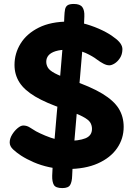

<svg xmlns="http://www.w3.org/2000/svg" viewBox="-20 -882 683 970"><path d="M554.9 -693.9Q600 -662.9 598.4 -631.4Q597.7 -606.2 585.7 -588.3Q573.8 -570.4 558.8 -561.2Q543.9 -552 532.3 -552Q518.3 -552 502.2 -560.6Q486 -569.1 470.7 -580.6Q448.9 -597.7 412.5 -614.4Q376.1 -631.1 323.6 -631.1Q286 -631.1 261.4 -623.6Q236.9 -616 225.3 -602.4Q213.7 -588.9 213.7 -570Q213.7 -554.3 222.1 -540.2Q230.4 -526.1 256.9 -511.9Q283.3 -497.8 336.1 -479.1Q438.3 -444.4 496.8 -408.9Q555.3 -373.4 580.1 -333Q604.8 -292.6 604.8 -241.1Q604.8 -181.3 571.4 -133.1Q538.1 -84.8 474.4 -56.4Q410.8 -28 318.7 -28Q272.2 -28 229.4 -37.3Q186.6 -46.6 150.6 -62.2Q114.6 -77.8 86.4 -95.9Q63.9 -110.7 46.4 -126.9Q29 -143.2 29 -162.1Q29 -181.7 40.8 -201.3Q52.7 -220.9 68.8 -234.4Q84.9 -247.9 97.4 -247.9Q115.4 -247.9 130.2 -238.3Q144.9 -228.8 162.1 -218.6Q181.3 -208.3 208.7 -196.8Q236 -185.2 265.2 -177.7Q294.4 -170.1 317.8 -170.1Q378.6 -170.1 411.6 -183.3Q444.7 -196.6 444.7 -231Q444.7 -248.6 435.9 -263.1Q427.1 -277.7 397.2 -293.3Q367.3 -309 303.9 -330.7Q212.7 -361.7 157.6 -394.4Q102.6 -427.2 77.9 -466.2Q53.3 -505.2 53.3 -553.9Q53.3 -612.3 84.2 -662.2Q115.1 -712.1 176.1 -742.6Q237.1 -773 327.1 -773Q371.8 -773 416.3 -759.7Q460.9 -746.4 497.9 -728.3Q534.9 -710.1 554.9 -693.9ZM305 -798Q305.8 -820 308.6 -834.2Q311.3 -848.3 321.2 -855.2Q331.1 -862 353 -862Q384.2 -862 395.9 -846.1Q407.7 -830.1 406.1 -798Q404.3 -735.8 398.2 -655.6Q392 -575.4 383.9 -487.3Q375.9 -399.2 367.8 -310.4Q359.8 -221.6 353.3 -140.7Q346.9 -59.8 344.6 5.2Q343.8 36.3 334.5 52.3Q325.2 68.2 295 68.2Q261.4 68.2 252.2 52.3Q242.9 36.3 243.7 5.2Q246 -59.8 252.4 -140.7Q258.9 -221.6 266.9 -310.4Q275 -399.2 283.1 -487.3Q291.1 -575.4 297.2 -655.6Q303.2 -735.8 305 -798Z"/></svg>

Font: Playpen Sans Deva
Style: Regular
Weight: 400
Designer: Pooja Saxena, Gunjan Panchal, Laura Meseguer, Veronika Burian, José Scaglione
Foundry: TypeTogether
Version: Version 2.000